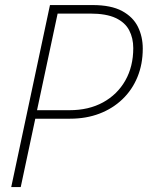

<svg xmlns="http://www.w3.org/2000/svg" viewBox="-20 -758 598 778"><path d="M64 0H25.5L182.5 -737.5H355Q430 -737.5 474.5 -713.5Q519 -689.5 538.8 -649.5Q558.5 -609.5 558.5 -561Q558.5 -498 537 -445.8Q515.5 -393.5 476 -355.8Q436.5 -318 382.8 -297.5Q329 -277 263.5 -277H123ZM126 -292.5 112.5 -311.5H262Q339.5 -311.5 397.5 -343.2Q455.5 -375 487.8 -431.8Q520 -488.5 520 -563Q520 -603.5 503.5 -635.2Q487 -667 448.8 -685Q410.5 -703 345 -703H196L218 -724Z"/></svg>

Font: Epilogue ExtraLight
Style: Italic
Weight: 250
Italic angle: -12°
Designer: Tyler Finck
Foundry: Etcetera Type Co
Version: Version 2.112